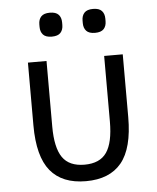

<svg xmlns="http://www.w3.org/2000/svg" viewBox="-53 -766 673 823"><g transform="rotate(-5 284.0 -354.5)"><path d="M80 0ZM160 -234Q160 -143 189 -101Q218 -59 284 -59Q350 -59 379 -101Q408 -143 408 -234V-516H488V-246Q488 -112 437 -50Q386 12 284 12Q182 12 131 -50Q80 -112 80 -246V-516H160ZM192 -618Q166 -618 154.5 -630.5Q143 -643 143 -664V-675Q143 -696 154.5 -708.5Q166 -721 192 -721Q218 -721 229.5 -708.5Q241 -696 241 -675V-664Q241 -643 229.5 -630.5Q218 -618 192 -618ZM378 -618Q352 -618 340.5 -630.5Q329 -643 329 -664V-675Q329 -696 340.5 -708.5Q352 -721 378 -721Q404 -721 415.5 -708.5Q427 -696 427 -675V-664Q427 -643 415.5 -630.5Q404 -618 378 -618Z"/></g></svg>

Font: Aneliza
Style: Regular
Weight: 400
Designer: Mike Abbink, Paul van der Laan, Pieter van Rosmalen
Foundry: Bold Monday
Version: Version 3.001;September 8, 2019;FontCreator 11.5.0.2425 64-b